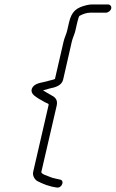

<svg xmlns="http://www.w3.org/2000/svg" viewBox="-20 -716 520 863"><path d="M465 -696H394C387 -696 378 -695 370 -693C325 -682 302 -667 290 -614L282 -579C278 -561 270 -548 266 -530L227 -361C218 -357 209 -356 199 -353C176 -345 144 -345 129 -327C114 -309 125 -293 136 -285C149 -274 168 -265 183 -256L196 -250C199 -248 199 -247 198 -242L129 57C125 74 137 92 148 98C174 111 199 122 236 127C259 130 272 94 249 91C234 87 217 85 204 79C197 75 163 67 166 56L235 -242C241 -270 225 -281 207 -290L195 -297C189 -300 183 -304 177 -308C176 -308 175 -309 173 -310C183 -312 193 -315 202 -318C228 -323 258 -331 264 -359L303 -530C307 -547 315 -561 319 -579L327 -614C329 -621 330 -627 332 -632C333 -637 334 -640 336 -643C336 -644 338 -645 340 -646C351 -652 369 -659 385 -659H456C466 -659 478 -668 480 -678C482 -688 475 -696 465 -696Z"/></svg>

Font: Electronic
Style: SeLtIt
Weight: 300
Version: Version 1.011